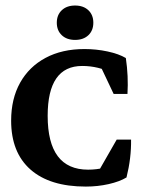

<svg xmlns="http://www.w3.org/2000/svg" viewBox="-20 -670 516 698"><path d="M292 8.3Q161.1 8.3 90.8 -53.7Q20.5 -115.7 20.5 -231.4Q20.5 -311 53.2 -369.4Q85.9 -427.7 145.8 -459.7Q205.6 -491.7 287.1 -491.7Q330.1 -491.7 371.1 -482.9Q412.1 -474.1 437.5 -459Q447.3 -392.6 443.4 -328.6H393.1L341.3 -438L390.1 -403.3Q337.9 -430.2 278.8 -430.2Q153.3 -430.2 153.3 -249Q153.3 -53.2 300.3 -53.2Q361.3 -53.2 411.6 -80.6L409.2 -37.6L339.4 -49.3L404.3 -162.6H456.5Q457.5 -95.2 439.9 -24.9Q415 -9.8 375 -0.7Q335 8.3 292 8.3ZM252.9 -524.9Q222.7 -524.9 204.6 -542Q186.5 -559.1 186.5 -587.4Q186.5 -615.7 204.6 -632.8Q222.7 -649.9 252.9 -649.9Q283.2 -649.9 301.3 -632.8Q319.3 -615.7 319.3 -587.4Q319.3 -559.1 301.3 -542Q283.2 -524.9 252.9 -524.9Z"/></svg>

Font: Markazi Text
Style: Regular
Weight: 400
Designer: Borna Izadpanah (Arabic designer), Fiona Ross (Arabic design director) and Florian Runge (Latin designer)
Foundry: Borna Izadpanah and Florian Runge
Version: Version 1.000